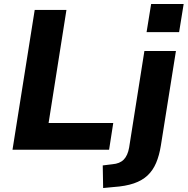

<svg xmlns="http://www.w3.org/2000/svg" viewBox="-20 -755 946 968"><path d="M43 0 155 -705H315L225 -135H551L530 0ZM719 -593 742 -735H906L883 -593ZM500 193 498 79 547 73Q584 70 604 49.5Q624 29 631 -11L708 -498H867L791 -21Q783 29 767 66.5Q751 104 724 129.5Q697 155 655 169.5Q613 184 552 188Z"/></svg>

Font: Nunito Sans 9pt ExtraBold
Style: Italic
Weight: 800
Italic angle: -9°
Version: Version 3.101;gftools[0.9.27]